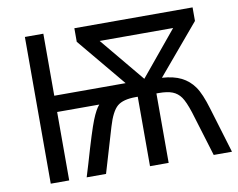

<svg xmlns="http://www.w3.org/2000/svg" viewBox="-78 -817 1139 920"><g transform="rotate(-10 492.0 -357.0)"><path d="M913.1 -713.9V-647.9L710 -407.2Q766.1 -403.8 803.5 -385Q840.8 -366.2 865.2 -331.5Q889.6 -296.9 912.1 -221.2L979 0H890.1L823.2 -219.2Q805.7 -272.9 789.6 -295.7Q773.4 -318.4 748.8 -328.1Q724.1 -337.9 682.1 -337.9H670.9V0H580.1V-337.9H569.8Q508.3 -337.9 480.2 -314Q452.1 -290 431.2 -219.2L366.2 0H272L291 -62.5Q335.4 -216.3 355.2 -265.6Q375 -314.9 392.1 -333H187V0H97.2V-713.9H187V-412.1H534.2L337.9 -647.9V-713.9ZM804.2 -632.8H446.8L626 -417Z"/></g></svg>

Font: Noto Sans Southeast Asian
Style: Regular
Weight: 400
Designer: Monotype Design Team
Foundry: Monotype Imaging Inc.
Version: Version 1.06 uh; ttfautohint (v1.4.1)